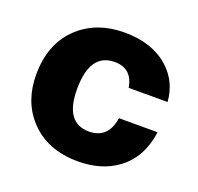

<svg xmlns="http://www.w3.org/2000/svg" viewBox="-101 -643 791 766"><g transform="rotate(20 294.0 -259.5)"><path d="M563 -204Q548 -93 471 -36Q404 14 303 14Q171 14 95 -70Q29 -143 29 -255Q29 -390 114 -466Q189 -533 304 -533Q421 -533 491 -471Q553 -416 559 -331H394Q381 -409 307 -409Q202 -409 202 -256Q202 -113 304 -113Q385 -113 399 -204Z"/></g></svg>

Font: Almarai ExtraBold
Style: Regular
Weight: 800
Designer: Boutros International 2019
Foundry: Created by Boutros International 2019
Version: Version 1.10